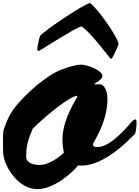

<svg xmlns="http://www.w3.org/2000/svg" viewBox="-20 -1225 940 1294"><path d="M778.8 -930.2C778.8 -961.9 647.5 -1160.6 586.4 -1204.6C546.9 -1197.8 295.9 -1031.2 252 -985.4C246.6 -980 231.4 -914.1 231.4 -892.1C231.4 -885.3 235.4 -881.8 240.7 -881.3C246.6 -881.3 499.5 -1045.9 529.8 -1046.9C585.9 -1014.2 722.2 -829.1 727.1 -828.6C732.9 -828.6 733.9 -832.5 738.3 -838.4C748.5 -853.5 778.8 -919.4 778.8 -930.2ZM246.6 -113.3C201.7 -113.3 156.2 -128.4 156.2 -169.9C156.7 -254.4 174.8 -294.9 200.7 -357.9C298.3 -455.1 457 -579.6 500 -579.6C501 -579.6 501 -574.2 501 -570.8C501 -568.8 400.9 -423.3 400.9 -285.6C400.9 -250.5 406.7 -218.3 410.2 -195.3C391.6 -177.7 317.9 -113.3 246.6 -113.3ZM3.9 -172.9C20 -87.4 107.9 49.8 232.4 49.8C343.3 49.8 469.2 -62 505.9 -109.9C512.7 -109.4 522 -108.9 529.3 -108.9C685.1 -108.9 849.6 -282.2 887.7 -320.8C897.9 -331.1 900.4 -382.8 900.4 -406.2C900.4 -413.1 896 -420.4 891.1 -420.4C884.3 -420.4 875.5 -412.6 871.1 -408.2C847.7 -382.3 729 -233.9 638.2 -233.9C621.1 -233.9 606.4 -235.8 606.4 -254.4C606.4 -261.7 704.1 -400.4 704.1 -555.2C704.1 -615.7 682.6 -657.2 650.4 -657.2C641.1 -657.2 627.9 -656.2 622.1 -656.2C618.7 -656.2 615.7 -657.2 615.7 -659.2C615.7 -661.6 669.9 -687 669.9 -713.9C669.9 -749 571.8 -789.1 524.9 -789.1C483.4 -789.1 397.9 -760.7 356.4 -738.8C239.3 -676.3 117.2 -552.7 68.8 -485.8C31.7 -434.6 10.3 -367.2 2 -340.3C1.5 -339.4 0 -304.2 0 -265.6C0 -228.5 0.5 -189 3.9 -172.9Z"/></svg>

Font: Bodega Script
Style: Medium
Weight: 500
Italic angle: 39.7°
Version: Version 001.000